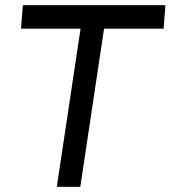

<svg xmlns="http://www.w3.org/2000/svg" viewBox="-20 -720 670 740"><path d="M617.5 -700 610.5 -609.5H381L289.5 0H199L290.5 -609.5H61L68 -700Z"/></svg>

Font: Urbanist Medium
Style: Italic
Weight: 500
Italic angle: -8°
Designer: Corey Hu
Foundry: Corey Hu
Version: Version 1.330; ttfautohint (v1.8.4.7-5d5b)